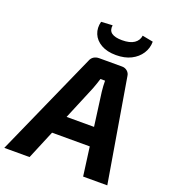

<svg xmlns="http://www.w3.org/2000/svg" viewBox="-198 -1019 1007 1135"><g transform="rotate(20 305.0 -451.5)"><path d="M451 -690Q470 -690 484 -678Q498 -666 500 -647L609 0H457L389 -509Q387 -526 386 -543Q385 -560 385 -577H356Q351 -562 345.5 -544.5Q340 -527 333 -510L120 0H-39L252 -653Q259 -672 273.5 -681Q288 -690 307 -690ZM504 -298 490 -181H134L148 -298ZM503 -903 571 -890Q571 -849 549 -815Q527 -781 487.5 -761Q448 -741 393 -741Q337 -741 299.5 -762.5Q262 -784 247.5 -819.5Q233 -855 244 -896L315 -900Q310 -867 331 -851.5Q352 -836 397 -836Q446 -836 472.5 -854Q499 -872 503 -903Z"/></g></svg>

Font: Exo 2
Style: Bold Italic
Weight: 700
Italic angle: -8°
Designer: Natanael Gama
Foundry: Natanael Gama
Version: Version 2.010